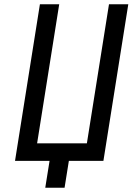

<svg xmlns="http://www.w3.org/2000/svg" viewBox="-20 -750 640 895"><path d="M191 125 211 0H50L166 -730H256L153 -82H385L488 -730H578L462 0H301L281 125Z"/></svg>

Font: NKDuy Mono
Style: Italic
Weight: 400
Italic angle: -9°
Monospace: yes
Designer: NKDuy
Foundry: NKDuy
Version: Version 2.251; ttfautohint (v1.8.4.7-5d5b)